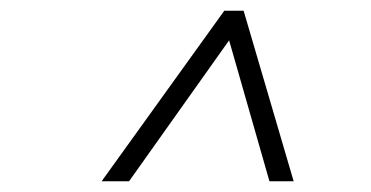

<svg xmlns="http://www.w3.org/2000/svg" viewBox="-20 -718 690 357"><path d="M397 -698H433L526 -381H481L406 -643L220 -381H169Z"/></svg>

Font: Azeret Mono Thin
Style: Italic
Weight: 100
Italic angle: -12°
Designer: Martin Vácha
Foundry: Displaay
Version: Version 1.000; Glyphs 3.0.3, build 3074